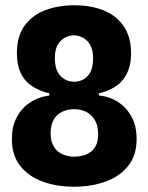

<svg xmlns="http://www.w3.org/2000/svg" viewBox="-20 -694 563 728"><path d="M260 14Q195 14 141.5 -5.5Q88 -25 56.5 -65Q25 -105 25 -167Q25 -213 42.5 -247.5Q60 -282 92 -304Q124 -326 167 -332V-339L260 -361L355 -340V-332Q396 -328 428 -307Q460 -286 479 -251Q498 -216 498 -167Q498 -105 466 -65Q434 -25 380.5 -5.5Q327 14 260 14ZM263 -100Q278 -100 293.5 -104Q309 -108 322.5 -117Q336 -126 344 -142.5Q352 -159 352 -185Q352 -218 339.5 -239Q327 -260 306.5 -270Q286 -280 261 -280Q236 -280 215.5 -270Q195 -260 183.5 -240Q172 -220 172 -188Q172 -164 179.5 -147Q187 -130 200 -119.5Q213 -109 229.5 -104.5Q246 -100 263 -100ZM261 -384Q280 -384 296.5 -393Q313 -402 323 -421.5Q333 -441 333 -473Q333 -497 326.5 -513.5Q320 -530 309.5 -540Q299 -550 286 -555Q273 -560 260 -560Q242 -560 225.5 -551Q209 -542 198.5 -523.5Q188 -505 188 -474Q188 -442 198 -422.5Q208 -403 225 -393.5Q242 -384 261 -384ZM260 -298 167 -330V-340Q126 -350 98.5 -369.5Q71 -389 57.5 -419.5Q44 -450 44 -492Q44 -557 73.5 -597Q103 -637 152 -655.5Q201 -674 261 -674Q327 -674 375.5 -653.5Q424 -633 450.5 -592.5Q477 -552 477 -492Q477 -433 448.5 -394.5Q420 -356 355 -340V-330Z"/></svg>

Font: Bricolage Grotesque 72pt SemiCondensed
Style: Bold
Weight: 700
Width: 4
Designer: Mathieu Triay
Foundry: Atelier Triay
Version: Version 1.001;gftools[0.9.33.dev8+g029e19f]